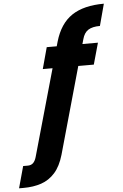

<svg xmlns="http://www.w3.org/2000/svg" viewBox="-211 -824 716 1117"><g transform="rotate(-5 146.5 -265.5)"><path d="M-146 248 -111 121H-84Q-65 121 -53 110Q-41 99 -34 75L152 -583Q182 -686 251.5 -732.5Q321 -779 439 -779L405 -652Q361 -652 336.5 -636.5Q312 -621 302 -583L117 75Q98 141 64 179Q30 217 -16 232.5Q-62 248 -119 248ZM52 -431 86 -556H385L350 -431Z"/></g></svg>

Font: DM Sans 24pt Black
Style: Italic
Weight: 900
Italic angle: -10°
Designer: Colophon Foundry, Jonny Pinhorn
Foundry: Colophon Foundry
Version: Version 4.004;gftools[0.9.30]